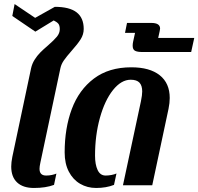

<svg xmlns="http://www.w3.org/2000/svg" viewBox="-20 -911 975 944"><path d="M35.2 -92.3Q35.2 -112.3 40.5 -139.2L132.8 -575.2Q137.7 -597.7 150.1 -617.4Q162.6 -637.2 177.5 -652.3Q192.4 -667.5 215.8 -687.5Q245.6 -713.4 259.8 -730.7Q273.9 -748 273.9 -767.6Q273.9 -786.1 266.6 -794.7Q259.3 -803.2 244.1 -810.5L153.8 -755.4L40.5 -832.5L51.8 -891.1L152.8 -823.2L249.5 -877.4Q321.8 -877.4 356.7 -850.3Q391.6 -823.2 391.6 -768.6Q391.6 -741.7 376.5 -717.8Q361.3 -693.8 332 -661.1Q307.1 -632.8 294.2 -614.3Q281.2 -595.7 276.9 -575.2L178.2 -109.9Q174.3 -91.8 174.3 -81.1Q174.3 -64.5 182.4 -56.2Q190.4 -47.9 207.5 -47.9Q221.7 -47.9 235.1 -50.8Q248.5 -53.7 257.3 -57.6L245.6 -2Q205.1 13.2 147 13.2Q93.3 13.2 64.2 -13.9Q35.2 -41 35.2 -92.3Z M297.9 -161.6Q297.9 -280.8 333 -375Q368.2 -469.2 441.7 -524.7Q515.1 -580.1 625.5 -580.1Q716.3 -580.1 765.4 -541Q814.5 -502 814.5 -429.2Q814.5 -404.8 808.6 -376L728.5 0H584.5L672.9 -413.1Q679.2 -443.4 679.2 -461.4Q679.2 -490.2 665.8 -504.6Q652.3 -519 622.6 -519Q576.2 -519 535.6 -468.3Q495.1 -417.5 471.2 -331.5Q447.3 -245.6 447.3 -145.5Q447.3 -102.1 460 -75Q472.7 -47.9 499.5 -47.9Q513.7 -47.9 528.6 -50.8Q543.5 -53.7 552.7 -58.1L540.5 -2Q502 13.2 452.6 13.2Q409.2 13.2 374 -7.3Q338.9 -27.8 318.4 -67.1Q297.9 -106.4 297.9 -161.6Z M632.3 -686.5Q632.3 -695.8 634.3 -705.1L644 -749.5H594.7L604.5 -798.3H723.6Q767.1 -798.3 767.1 -770.5Q767.1 -767.6 765.1 -757.8L757.8 -724.6H935.1L919.9 -655.3H679.2Q655.3 -655.3 643.8 -661.4Q632.3 -667.5 632.3 -686.5Z"/></svg>

Font: Pattaya
Style: Regular
Weight: 400
Designer: Pablo Impallari / Thai characters Designed by Thanarat Vachiruckul and Suppakit Chalermlarp
Foundry: Pablo Impallari
Version: Version 2.000